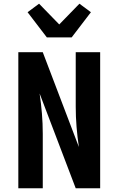

<svg xmlns="http://www.w3.org/2000/svg" viewBox="-20 -1017 640 1037"><path d="M211 0H79V-735H211L406 -223Q398 -277 393.5 -331.5Q389 -386 389 -441V-735H521V0H389L194 -512Q202 -458 206.5 -403.5Q211 -349 211 -294ZM233 -815 129 -951 191 -997 300 -885 409 -997 471 -951 367 -815Z"/></svg>

Font: Iosevka Extrabold Extended
Style: Regular
Weight: 800
Width: 7
Monospace: yes
Designer: Belleve Invis
Foundry: Belleve Invis
Version: Version 32.5.0; ttfautohint (v1.8.4)